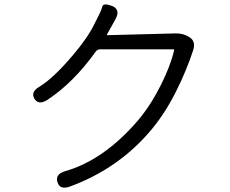

<svg xmlns="http://www.w3.org/2000/svg" viewBox="-20 -812 1040 868"><path d="M297 31Q251 48 240 12Q228 -24 274 -38Q450 -88 605 -269Q662 -337 708 -429Q751 -515 767 -584Q768 -589 763 -589H433Q420 -589 413 -579Q312 -438 195 -361Q155 -335 136 -365Q117 -396 158 -420Q220 -457 310 -563Q378 -643 408 -706Q419 -728 430 -750Q438 -765 442.5 -782.5Q447 -800 487 -785Q526 -769 502 -725L464 -657Q462 -653 467 -653L774 -661Q807 -662 835 -645Q867 -626 853 -584Q823 -493 779 -405Q731 -307 668 -230Q520 -51 297 31Z"/></svg>

Font: Resource Han Rounded JP Normal
Style: Regular
Weight: 350
Designer: Cyano Hao (round all glyphs); Ryoko NISHIZUKA 西塚涼子 (kana, bopomofo & ideographs); Paul D. Hunt (Latin, Greek & Cyrillic)
Foundry: Cyano Hao
Version: 0.990